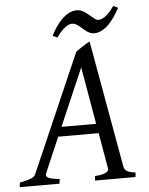

<svg xmlns="http://www.w3.org/2000/svg" viewBox="-72 -842 688 888"><g transform="rotate(-5 271.5 -398.5)"><path d="M200 -261 315 -527 361 -261ZM398 -49C398 -27 358 -22 335 -21L333 0H521L523 -21C496 -24 472 -30 469 -54L364 -643C357 -640 309 -611 298 -600L60 -54C55 -43 48 -33 -14 -21L-17 0H168L171 -21C136 -26 109 -29 109 -46C109 -50 110 -52 181 -217H369C369 -212 398 -53 398 -49ZM509 -787 487 -797C471 -774 443 -739 414 -739C407 -739 400 -742 394 -748L372 -766C345 -789 328 -792 317 -792C266 -792 223 -738 196 -684L217 -674C232 -694 261 -732 290 -732C325 -732 347 -679 389 -679C437 -679 478 -728 509 -787Z"/></g></svg>

Font: Temporarium
Style: Italic
Weight: 400
Italic angle: -7°
Version: Version 1.1